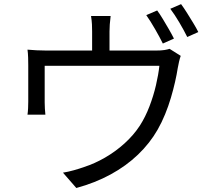

<svg xmlns="http://www.w3.org/2000/svg" viewBox="-20 -867 1040 935"><path d="M745.4 -816.1Q758.4 -798.7 773.2 -774.1Q788 -749.5 802.5 -724.5Q816.9 -699.5 827.1 -679.1L773 -655Q758.2 -685.3 735.2 -725.1Q712.3 -765 692.3 -793.3ZM861.8 -846.9Q875.4 -828.6 891 -803.7Q906.6 -778.8 921.5 -754.3Q936.5 -729.8 945.7 -710.9L891.9 -686.8Q875.7 -719.6 853.1 -757.9Q830.5 -796.2 809.3 -824.2ZM518.8 -789.2Q516 -766.2 514.6 -748.1Q513.3 -729.9 513.3 -714Q513.3 -702.5 513.3 -677.5Q513.3 -652.6 513.3 -625.6Q513.3 -598.7 513.3 -580.5H428.6Q428.6 -600.5 428.6 -627.4Q428.6 -654.4 428.6 -678.4Q428.6 -702.5 428.6 -714Q428.6 -729.9 427.8 -748.1Q426.9 -766.2 423.3 -789.2ZM860.1 -595Q856.2 -584.6 852 -567Q847.8 -549.3 845.5 -534.9Q840.9 -505.1 832.5 -468.1Q824.1 -431 812.2 -390.7Q800.3 -350.4 784 -310.6Q767.8 -270.8 747.1 -234.7Q709.8 -169.5 652.2 -114.2Q594.6 -58.9 519 -17.7Q443.3 23.6 351.7 48.5L286.6 -26.2Q311.6 -30.1 339 -37.8Q366.5 -45.4 389.9 -53.9Q440.5 -70.1 491.3 -99.4Q542.2 -128.7 586.5 -168.7Q630.7 -208.7 661.4 -255.7Q688.5 -298.2 708 -349.4Q727.6 -400.7 739.6 -452.4Q751.6 -504.2 756.2 -546.7H197.6Q197.6 -531.1 197.6 -506Q197.6 -481 197.6 -453.5Q197.6 -425.9 197.6 -402.7Q197.6 -379.5 197.6 -368.1Q197.6 -354.6 198.6 -337.4Q199.6 -320.2 201 -308.7H113.9Q115.9 -322.1 116.8 -340.1Q117.6 -358.1 117.6 -372.6Q117.6 -384.6 117.6 -408.2Q117.6 -431.8 117.6 -459.3Q117.6 -486.9 117.6 -511Q117.6 -535.1 117.6 -548.2Q117.6 -564 117 -586.3Q116.3 -608.7 113.9 -625.2Q135.8 -623.4 158.4 -622.1Q181.1 -620.8 207.4 -620.8H737.3Q765.4 -620.8 780.8 -623.4Q796.2 -626 805.8 -629.2Z"/></svg>

Font: Noto Sans JP
Style: Regular
Weight: 100
Designer: Ryoko NISHIZUKA 西塚涼子 (kana, bopomofo & ideographs); Paul D. Hunt (Latin, Greek & Cyrillic); Sandoll Communications 산돌커뮤니
Foundry: Adobe
Version: Version 2.004;hotconv 1.0.118;makeotfexe 2.5.65603